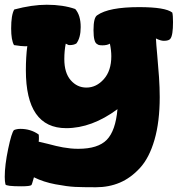

<svg xmlns="http://www.w3.org/2000/svg" viewBox="-35 -530 768 809"><path d="M-15 215Q-15 166 -0.5 97Q14 28 24 18Q36 13 51 13Q94 13 127 36Q129 36 129 51Q129 61 128 67Q142 70 166 76Q190 82 201.5 85Q213 88 230.5 91Q248 94 263 95.5Q278 97 295 97Q378 97 415 59Q452 21 460 -70Q352 10 244 10Q74 10 74 -234Q74 -290 80 -336Q79 -335 71 -335Q56 -335 24 -340Q12 -361 12 -410Q12 -467 25 -490Q100 -510 162 -510Q231 -510 282 -492Q305 -466 305 -416Q305 -371 287 -347Q276 -340 259 -340Q254 -340 252 -341Q250 -342 247.5 -343.5Q245 -345 242 -346Q236 -316 236 -281Q236 -223 263 -192Q290 -161 329 -161Q371 -161 402.5 -196.5Q434 -232 434 -293Q434 -318 428 -346Q416 -339 397 -339Q379 -339 375 -344Q359 -350 359 -403Q359 -457 375 -466Q423 -500 551 -500Q662 -500 691 -477Q694 -465 694 -437Q694 -381 683 -367Q677 -358 655 -358Q642 -358 622 -368Q623 -346 627.5 -298Q632 -250 635 -205Q638 -160 638 -121Q638 -17 616 59Q594 135 555 177.5Q516 220 470 239.5Q424 259 369 259Q313 259 281 257.5Q249 256 198.5 246.5Q148 237 108 217Q99 250 97 250Q91 255 54 255Q-9 255 -12 247Q-15 235 -15 215Z"/></svg>

Font: Gorditas
Style: Bold
Weight: 700
Designer: Gustavo Dipre (gbrenda1987@gmail.com)
Foundry: Gustavo Dipre (gbrenda1987@gmail.com)
Version: Version 001.001